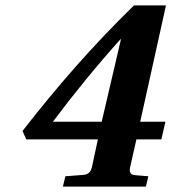

<svg xmlns="http://www.w3.org/2000/svg" viewBox="-20 -688 632 708"><path d="M63 -205 77 -174H341L319 -72C314 -51 303 -44 286 -43L221 -38L212 0H518L527 -38L479 -42C463 -43 455 -51 460 -72L483 -174H575L590 -239H497L592 -668H474C322 -520 189 -367 63 -205ZM175 -239C252 -342 336 -445 424 -543H426L355 -239Z"/></svg>

Font: Heuristica
Style: Bold Italic
Weight: 700
Italic angle: -13°
Version: Version 1.0.1